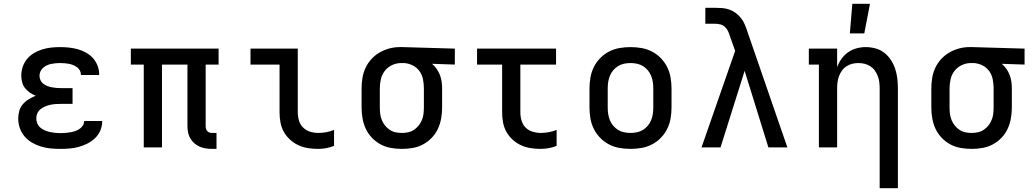

<svg xmlns="http://www.w3.org/2000/svg" viewBox="-20 -776 5440 1011"><path d="M297 8Q271 8 245.5 5.5Q220 3 195.5 -4.5Q171 -12 148.5 -25Q126 -38 109.5 -57.5Q93 -77 84.5 -101.5Q76 -126 76 -152Q76 -172 81.5 -192Q87 -212 100.5 -227.5Q114 -243 131.5 -253.5Q149 -264 168 -272Q152 -278 137 -288.5Q122 -299 111.5 -312.5Q101 -326 96.5 -343.5Q92 -361 92 -378Q92 -402 100 -425Q108 -448 123 -466Q138 -484 159 -496.5Q180 -509 203 -516Q226 -523 249.5 -525.5Q273 -528 297 -528Q320 -528 343.5 -525.5Q367 -523 389 -517Q411 -511 432 -499.5Q453 -488 468.5 -471Q484 -454 493 -432Q502 -410 502 -387V-381H406V-383Q406 -395 400.5 -405Q395 -415 385.5 -422Q376 -429 365 -433.5Q354 -438 343 -440Q332 -442 320.5 -443Q309 -444 297 -444Q285 -444 273 -443Q261 -442 249.5 -439.5Q238 -437 227 -432Q216 -427 207 -419Q198 -411 193 -400Q188 -389 188 -377Q188 -365 193 -354Q198 -343 207.5 -335.5Q217 -328 228.5 -323.5Q240 -319 252 -316.5Q264 -314 276 -313Q288 -312 300 -312H362V-229H300Q286 -229 272 -228Q258 -227 244.5 -224Q231 -221 218 -215.5Q205 -210 194 -201.5Q183 -193 177 -180Q171 -167 171 -153Q171 -139 176.5 -126Q182 -113 192.5 -104Q203 -95 216 -89.5Q229 -84 242.5 -81Q256 -78 269.5 -76.5Q283 -75 297 -75Q310 -75 323 -76Q336 -77 348.5 -79Q361 -81 373.5 -85Q386 -89 397 -96Q408 -103 415.5 -114Q423 -125 423 -138V-139H518V-135Q518 -111 508 -88Q498 -65 480 -48Q462 -31 440 -20Q418 -9 394.5 -2.5Q371 4 346.5 6Q322 8 297 8Z M1120 8H1097Q1081 8 1064 5.5Q1047 3 1032 -3.5Q1017 -10 1004 -21Q991 -32 982.5 -46.5Q974 -61 970.5 -77.5Q967 -94 967 -111V-436H833V0H737V-436H669V-520H1131V-436H1063V-111Q1063 -104 1065 -97Q1067 -90 1072 -85Q1077 -80 1083.5 -78Q1090 -76 1097 -76H1120Z M1656 8Q1629 8 1602.5 4Q1576 0 1552 -11Q1528 -22 1508 -40Q1488 -58 1475 -81Q1462 -104 1457 -130.5Q1452 -157 1452 -184V-436H1299V-520H1548V-184Q1548 -162 1554.5 -140.5Q1561 -119 1576.5 -104Q1592 -89 1613 -82.5Q1634 -76 1656 -76Q1677 -76 1698.5 -80Q1720 -84 1739 -92V-8Q1720 0 1698.5 4Q1677 8 1656 8Z M2096 8Q2067 8 2038.5 3Q2010 -2 1984.5 -15.5Q1959 -29 1938.5 -50.5Q1918 -72 1906 -98Q1894 -124 1889 -152.5Q1884 -181 1884 -210V-310Q1884 -338 1888.5 -365.5Q1893 -393 1904.5 -418Q1916 -443 1935 -464Q1954 -485 1978 -499Q2002 -513 2029 -520.5Q2056 -528 2084 -528H2100L2375 -520V-436L2255 -440Q2269 -428 2279.5 -413Q2290 -398 2296.5 -381Q2303 -364 2305.5 -346Q2308 -328 2308 -310V-210Q2308 -181 2303 -152.5Q2298 -124 2286 -98Q2274 -72 2253.5 -50.5Q2233 -29 2207.5 -15.5Q2182 -2 2153.5 3Q2125 8 2096 8ZM2096 -76Q2113 -76 2129.5 -79.5Q2146 -83 2160 -92.5Q2174 -102 2184.5 -115Q2195 -128 2201.5 -144Q2208 -160 2210 -176.5Q2212 -193 2212 -210V-310Q2212 -334 2207.5 -357.5Q2203 -381 2189.5 -400.5Q2176 -420 2154.5 -431Q2133 -442 2109 -444H2092Q2067 -444 2044 -433Q2021 -422 2006 -402.5Q1991 -383 1985.5 -359Q1980 -335 1980 -310V-210Q1980 -193 1982 -176.5Q1984 -160 1990.5 -144Q1997 -128 2007.5 -115Q2018 -102 2032 -92.5Q2046 -83 2062.5 -79.5Q2079 -76 2096 -76Z M2827 8Q2801 8 2774.5 4Q2748 0 2724 -11Q2700 -22 2680 -40Q2660 -58 2647 -81Q2634 -104 2629 -130.5Q2624 -157 2624 -184V-436H2492V-520H2908V-436H2720V-184Q2720 -162 2726.5 -140.5Q2733 -119 2748 -104Q2763 -89 2784.5 -82.5Q2806 -76 2827 -76Q2849 -76 2870 -80Q2891 -84 2911 -92V-8Q2891 0 2870 4Q2849 8 2827 8Z M3300 8Q3271 8 3242 3Q3213 -2 3187 -15.5Q3161 -29 3140.5 -50Q3120 -71 3107 -97Q3094 -123 3089 -152Q3084 -181 3084 -210V-310Q3084 -339 3089 -368Q3094 -397 3107 -423Q3120 -449 3140.5 -470Q3161 -491 3187 -504.5Q3213 -518 3242 -523Q3271 -528 3300 -528Q3329 -528 3358 -523Q3387 -518 3413 -504.5Q3439 -491 3459.5 -470Q3480 -449 3493 -423Q3506 -397 3511 -368Q3516 -339 3516 -310V-210Q3516 -181 3511 -152Q3506 -123 3493 -97Q3480 -71 3459.5 -50Q3439 -29 3413 -15.5Q3387 -2 3358 3Q3329 8 3300 8ZM3300 -76Q3317 -76 3334 -79.5Q3351 -83 3365.5 -92Q3380 -101 3391 -114Q3402 -127 3408.5 -143Q3415 -159 3417.5 -176Q3420 -193 3420 -210V-310Q3420 -327 3417.5 -344Q3415 -361 3408.5 -377Q3402 -393 3391 -406Q3380 -419 3365.5 -428Q3351 -437 3334 -440.5Q3317 -444 3300 -444Q3283 -444 3266 -440.5Q3249 -437 3234.5 -428Q3220 -419 3209 -406Q3198 -393 3191.5 -377Q3185 -361 3182.5 -344Q3180 -327 3180 -310V-210Q3180 -193 3182.5 -176Q3185 -159 3191.5 -143Q3198 -127 3209 -114Q3220 -101 3234.5 -92Q3249 -83 3266 -79.5Q3283 -76 3300 -76Z M3774 0H3674L3851 -508L3824 -584Q3820 -598 3814 -611Q3808 -624 3797.5 -634Q3787 -644 3773 -647.5Q3759 -651 3744 -651H3694V-735H3744Q3764 -735 3783 -733.5Q3802 -732 3820.5 -725.5Q3839 -719 3854.5 -707.5Q3870 -696 3882 -680.5Q3894 -665 3901.5 -647.5Q3909 -630 3915 -611L4126 0H4026L3901 -403Z M4612 215V-310Q4612 -327 4610 -343.5Q4608 -360 4602 -375.5Q4596 -391 4586.5 -404.5Q4577 -418 4563 -427Q4549 -436 4533 -440Q4517 -444 4500 -444Q4483 -444 4467 -440Q4451 -436 4437 -427Q4423 -418 4413.5 -404.5Q4404 -391 4398 -375.5Q4392 -360 4390 -343.5Q4388 -327 4388 -310V0H4292V-436H4239V-520H4388V-422Q4396 -445 4410.5 -465.5Q4425 -486 4445.5 -500.5Q4466 -515 4490 -521.5Q4514 -528 4539 -528Q4565 -528 4590.5 -521Q4616 -514 4636.5 -498Q4657 -482 4671.5 -459.5Q4686 -437 4694 -412.5Q4702 -388 4705 -362Q4708 -336 4708 -310V215ZM4455 -600 4468 -756H4561L4531 -600Z M5096 8Q5067 8 5038.5 3Q5010 -2 4984.5 -15.5Q4959 -29 4938.5 -50.5Q4918 -72 4906 -98Q4894 -124 4889 -152.5Q4884 -181 4884 -210V-310Q4884 -338 4888.5 -365.5Q4893 -393 4904.5 -418Q4916 -443 4935 -464Q4954 -485 4978 -499Q5002 -513 5029 -520.5Q5056 -528 5084 -528H5100L5375 -520V-436L5255 -440Q5269 -428 5279.5 -413Q5290 -398 5296.5 -381Q5303 -364 5305.5 -346Q5308 -328 5308 -310V-210Q5308 -181 5303 -152.5Q5298 -124 5286 -98Q5274 -72 5253.5 -50.5Q5233 -29 5207.5 -15.5Q5182 -2 5153.5 3Q5125 8 5096 8ZM5096 -76Q5113 -76 5129.5 -79.5Q5146 -83 5160 -92.5Q5174 -102 5184.5 -115Q5195 -128 5201.5 -144Q5208 -160 5210 -176.5Q5212 -193 5212 -210V-310Q5212 -334 5207.5 -357.5Q5203 -381 5189.5 -400.5Q5176 -420 5154.5 -431Q5133 -442 5109 -444H5092Q5067 -444 5044 -433Q5021 -422 5006 -402.5Q4991 -383 4985.5 -359Q4980 -335 4980 -310V-210Q4980 -193 4982 -176.5Q4984 -160 4990.5 -144Q4997 -128 5007.5 -115Q5018 -102 5032 -92.5Q5046 -83 5062.5 -79.5Q5079 -76 5096 -76Z"/></svg>

Font: Iosevka HT Medium Extended
Style: Regular
Weight: 500
Width: 7
Monospace: yes
Designer: Belleve Invis
Foundry: Belleve Invis
Version: Version 32.3.0; ttfautohint (v1.8.4)